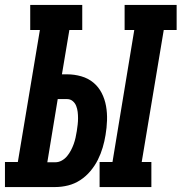

<svg xmlns="http://www.w3.org/2000/svg" viewBox="-62 -755 733 775"><path d="M340 0V-101H392L480 -634H441V-735H651V-634H599L510 -101H549V0ZM-42 0V-101H10L99 -634H60V-735H270V-634H218L188 -455H209Q238 -455 266 -447Q294 -439 315 -421.5Q336 -404 348.5 -379.5Q361 -355 366 -327Q371 -299 370 -269Q369 -239 364 -210Q360 -185 352.5 -159.5Q345 -134 333 -110Q321 -86 303 -64.5Q285 -43 262 -28Q239 -13 213 -6.5Q187 0 161 0ZM161 -100Q175 -100 187.5 -107Q200 -114 209 -125Q218 -136 224.5 -148.5Q231 -161 235.5 -173.5Q240 -186 243 -199.5Q246 -213 248 -226Q250 -239 251.5 -252Q253 -265 253 -278Q253 -291 251.5 -303.5Q250 -316 245.5 -327.5Q241 -339 231.5 -347Q222 -355 209 -355H171L129 -100Z"/></svg>

Font: Iosevka Curly Slab ExObl
Style: Bold
Weight: 700
Width: 7
Italic angle: -9°
Monospace: yes
Designer: Belleve Invis
Foundry: Belleve Invis
Version: Version 11.0.0; ttfautohint (v1.8.3)